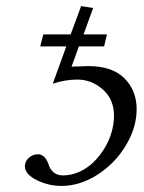

<svg xmlns="http://www.w3.org/2000/svg" viewBox="-20 -593 469 625"><path d="M185.1 -22Q212.4 -22 238.3 -33.7Q264.2 -45.4 284.2 -64.9Q304.2 -84.5 319.6 -109.4Q335 -134.3 343 -161.9Q351.1 -189.5 351.1 -215.8Q351.1 -270 314.5 -302Q277.8 -334 231.9 -334Q193.4 -334 151.9 -320.8L195.8 -441.9H110.8L121.1 -481H210L244.1 -573.2L283.2 -566.9L252 -481H328.1L318.8 -441.9H236.8L212.9 -376L267.1 -377.9Q345.2 -377.9 385 -338.1Q424.8 -298.3 424.8 -237.8Q424.8 -177.7 389.6 -119.4Q354.5 -61 297.4 -24.4Q240.2 12.2 180.2 12.2Q137.7 12.2 99.4 -6.8Q61 -25.9 61 -51.8Q61 -57.1 62 -59.1Q64.9 -72.8 76.9 -81.8Q88.9 -90.8 103 -90.8Q126 -90.8 137.2 -60.1Q148.9 -22 185.1 -22Z"/></svg>

Font: Common Serif SemiBold
Style: Italic
Weight: 600
Italic angle: -12°
Designer: Philipp H. Poll, Khaled Hosny
Foundry: Stefan Peev, Context Ltd.
Version: Version 1.026